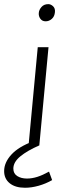

<svg xmlns="http://www.w3.org/2000/svg" viewBox="-42 -703 317 928"><path d="M96 0 140.5 -475H192.5L148 0ZM178.5 -600Q162 -600 153 -612.5Q144 -625 145.5 -640.5Q146.5 -655.5 158.5 -669.2Q170.5 -683 191.5 -683Q203.5 -683 214.5 -672.8Q225.5 -662.5 223.5 -644Q221.5 -623 208.2 -611.5Q195 -600 178.5 -600ZM210 167.5Q179.5 185 144.8 194.8Q110 204.5 79 204.5Q32 204.5 5 182.8Q-22 161 -22 124Q-22 82.5 13 44.2Q48 6 118.5 -20L148.5 -0.5Q90 25 56.2 52.8Q22.5 80.5 22.5 112Q22.5 136 41.5 148Q60.5 160 88.5 160Q112.5 160 138.5 151.8Q164.5 143.5 195 126.5Z"/></svg>

Font: Karla Light
Style: Italic
Weight: 300
Italic angle: -8°
Designer: Jonathan Pinhorn
Version: Version 2.004;gftools[0.9.33]